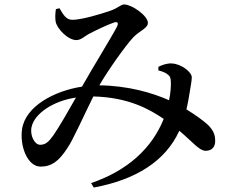

<svg xmlns="http://www.w3.org/2000/svg" viewBox="-20 -776 1040 862"><path d="M691 -476V-460C709 -455 721 -451 731 -443C744 -434 746 -427 747 -410C748 -389 746 -359 739 -326C662 -360 556 -391 426 -393C468 -465 542 -569 578 -608C605 -637 644 -649 644 -673C644 -706 571 -756 538 -756C521 -756 510 -739 473 -727C433 -713 346 -687 305 -687C276 -687 264 -711 247 -739L231 -735C228 -717 227 -695 230 -678C237 -646 285 -596 323 -596C343 -596 360 -613 376 -622C408 -639 460 -664 492 -675C507 -680 514 -674 505 -656C486 -618 397 -474 348 -387C224 -368 94 -299 79 -196C68 -119 104 -28 162 -28C213 -28 245 -54 281 -109C307 -145 357 -259 399 -343C554 -339 648 -288 715 -242C662 -111 555 -11 389 46L401 66C589 31 723 -52 785 -189C846 -138 874 -99 904 -99C934 -99 946 -120 946 -141C947 -174 935 -194 913 -216C891 -236 856 -261 817 -285C825 -319 830 -351 833 -370C836 -392 841 -412 841 -429C841 -453 793 -489 753 -491C732 -493 709 -485 691 -476ZM321 -338C288 -280 244 -203 220 -169C198 -138 184 -126 160 -126C135 -126 113 -169 122 -207C136 -267 219 -323 321 -338Z"/></svg>

Font: Noto Serif SC SemiBold
Style: Regular
Weight: 600
Designer: Ryoko NISHIZUKA 西塚涼子 (kana & ideographs); Frank Grießhammer (Latin, Greek & Cyrillic); Wenlong ZHANG 张文龙 (bopomofo); San
Foundry: Adobe
Version: Version 2.001;hotconv 1.1.0;makeotfexe 2.6.0